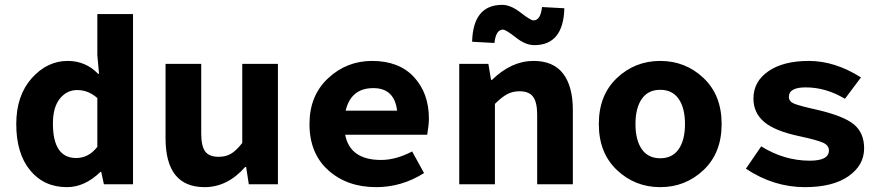

<svg xmlns="http://www.w3.org/2000/svg" viewBox="-20 -759 3640 791"><path d="M256 12Q161 12 104 -57.5Q47 -127 47 -248Q47 -365 110.5 -436.5Q174 -508 259 -508Q333 -508 384 -455H388L381 -532V-701H528V0H408L397 -51H394Q329 12 256 12ZM294 -108Q345 -108 381 -154V-355Q344 -388 298 -388Q255 -388 226.5 -352.5Q198 -317 198 -250Q198 -108 294 -108Z M823 12Q662 12 662 -190V-496H809V-209Q809 -158 825 -135.5Q841 -113 881 -113Q910 -113 931.5 -125.5Q953 -138 978 -170V-496H1125V0H1005L994 -71H990Q917 12 823 12Z M1530 12Q1410 12 1332.5 -57.5Q1255 -127 1255 -248Q1255 -365 1331.5 -436.5Q1408 -508 1513 -508Q1624 -508 1685.5 -441.5Q1747 -375 1747 -270Q1747 -246 1740 -204H1402Q1422 -100 1550 -100Q1611 -100 1678 -135L1727 -46Q1635 12 1530 12ZM1518 -396Q1426 -396 1404 -303H1616Q1605 -396 1518 -396Z M1872 0V-496H1992L2003 -430H2007Q2087 -508 2178 -508Q2260 -508 2300 -455.5Q2340 -403 2340 -306V0H2193V-287Q2193 -337 2176.5 -360Q2160 -383 2120 -383Q2092 -383 2069.5 -371Q2047 -359 2019 -331V0ZM2181 -573Q2145 -573 2104.5 -605Q2064 -637 2052 -637Q2023 -637 2017 -582L1925 -587Q1929 -739 2049 -739Q2084 -739 2125 -707Q2166 -675 2178 -675Q2207 -675 2213 -730L2305 -725Q2301 -573 2181 -573Z M2878.5 -58.5Q2804 12 2700 12Q2596 12 2521.5 -58.5Q2447 -129 2447 -248Q2447 -367 2521.5 -437.5Q2596 -508 2700 -508Q2804 -508 2878.5 -437.5Q2953 -367 2953 -248Q2953 -129 2878.5 -58.5ZM2624 -144.5Q2650 -107 2700 -107Q2750 -107 2776 -144.5Q2802 -182 2802 -248Q2802 -314 2776 -351.5Q2750 -389 2700 -389Q2650 -389 2624 -351.5Q2598 -314 2598 -248Q2598 -182 2624 -144.5Z M3296 12Q3167 12 3053 -64L3116 -156Q3211 -97 3316 -97Q3395 -97 3395 -139Q3395 -160 3371 -171Q3347 -182 3273 -198Q3173 -219 3128.5 -256.5Q3084 -294 3084 -353Q3084 -423 3145.5 -465.5Q3207 -508 3312 -508Q3420 -508 3527 -440L3461 -352Q3383 -399 3299 -399Q3230 -399 3230 -360Q3230 -341 3251.5 -332Q3273 -323 3345 -307Q3457 -281 3498.5 -246Q3540 -211 3540 -148Q3540 -78 3475.5 -33Q3411 12 3296 12Z"/></svg>

Font: TypoPRO Source Code Pro
Style: Bold
Weight: 700
Monospace: yes
Designer: Paul D. Hunt, Teo Tuominen
Foundry: Adobe Systems Incorporated
Version: Version 2.010;PS 1.0;hotconv 1.0.84;makeotf.lib2.5.63406